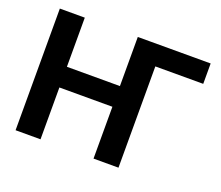

<svg xmlns="http://www.w3.org/2000/svg" viewBox="-120 -903 1244 1079"><g transform="rotate(20 502.0 -364.0)"><path d="M967.6 -727.5V-605.6H652.2L533.3 -727.5ZM65.7 0V-727.5H214.9V-433.7H531.9V-727.5H681.1V0H531.9V-310H214.9V0Z"/></g></svg>

Font: Adwaita Sans
Style: Regular
Weight: 400
Designer: Rasmus Andersson
Foundry: rsms
Version: Version 4.001;git-9221beed3